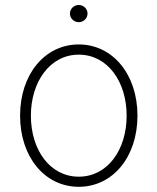

<svg xmlns="http://www.w3.org/2000/svg" viewBox="-20 -730 625 762"><path d="M292.6 11.4C427.6 11.4 525.6 -107.2 525.6 -271C525.6 -434.7 427.2 -553.6 292.6 -553.6C157.7 -553.6 59.7 -435 59.7 -271C59.7 -107.2 157.7 11.4 292.6 11.4ZM292.6 -28.8C177.9 -28.8 102.6 -135.7 102.6 -271C102.6 -405.5 178.6 -513.1 292.6 -513.1C407 -513.1 482.6 -405.9 482.6 -271C482.6 -135.7 407.3 -28.8 292.6 -28.8ZM292.6 -642C311.8 -642 327.4 -657.3 327.4 -676.1C327.4 -695 311.8 -710.2 292.6 -710.2C273.4 -710.2 257.5 -695 257.5 -676.1C257.5 -657.3 273.4 -642 292.6 -642Z"/></svg>

Font: Karasuma Gothic
Style: Thin
Weight: 200
Designer: Rasmus Andersson / Ryoko Ishizuka
Foundry: rsms
Version: Version 1.00